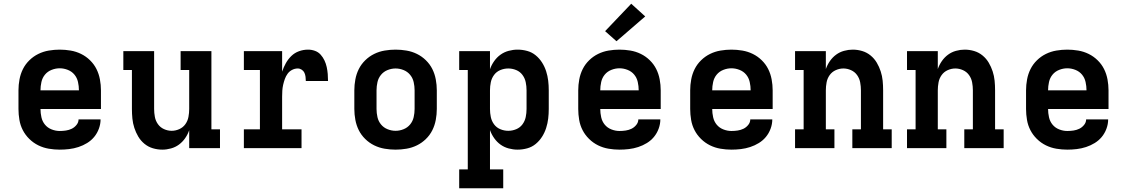

<svg xmlns="http://www.w3.org/2000/svg" viewBox="-20 -794 6040 1029"><path d="M300 8Q271 8 241.5 3Q212 -2 185.5 -15Q159 -28 137.5 -49Q116 -70 102.5 -96Q89 -122 84 -151.5Q79 -181 79 -210V-310Q79 -339 84.5 -368.5Q90 -398 103 -424Q116 -450 137.5 -471Q159 -492 185.5 -505Q212 -518 241.5 -523Q271 -528 300 -528Q329 -528 358.5 -523Q388 -518 414.5 -505Q441 -492 462.5 -471Q484 -450 497 -424Q510 -398 515.5 -368.5Q521 -339 521 -310V-210H197Q197 -188 202 -165.5Q207 -143 221 -126Q235 -109 256.5 -100.5Q278 -92 300 -92Q317 -92 333.5 -94.5Q350 -97 364.5 -104Q379 -111 390 -124.5Q401 -138 401 -154H519Q519 -129 510 -104.5Q501 -80 485 -60.5Q469 -41 447 -27.5Q425 -14 400.5 -6Q376 2 350.5 5Q325 8 300 8ZM197 -310H403Q403 -332 398 -354.5Q393 -377 379 -394Q365 -411 343.5 -419.5Q322 -428 300 -428Q278 -428 256.5 -419.5Q235 -411 221 -394Q207 -377 202 -354.5Q197 -332 197 -310Z M850 8Q824 8 799 0.5Q774 -7 754 -23.5Q734 -40 721 -62Q708 -84 700 -108.5Q692 -133 689.5 -158.5Q687 -184 687 -210V-419H641V-520H806V-210Q806 -189 810 -167.5Q814 -146 826.5 -128.5Q839 -111 859 -102Q879 -93 900 -93Q921 -93 941 -102Q961 -111 973.5 -128.5Q986 -146 990 -167.5Q994 -189 994 -210V-419H948V-520H1113V-101H1159V0H994V-96Q986 -73 972 -53Q958 -33 939 -19Q920 -5 896.5 1.5Q873 8 850 8Z M1287 0V-101H1373V-419H1287V-520H1492V-410Q1500 -434 1512 -455.5Q1524 -477 1541.5 -494Q1559 -511 1582.5 -519.5Q1606 -528 1631 -528Q1650 -528 1668 -521.5Q1686 -515 1698.5 -501Q1711 -487 1719 -470Q1727 -453 1731 -434.5Q1735 -416 1736.5 -397.5Q1738 -379 1738 -360H1619Q1619 -371 1617.5 -382.5Q1616 -394 1611.5 -404Q1607 -414 1597 -420.5Q1587 -427 1576 -427Q1560 -427 1545.5 -419.5Q1531 -412 1521.5 -399Q1512 -386 1506.5 -370.5Q1501 -355 1497.5 -339.5Q1494 -324 1493 -308Q1492 -292 1492 -276V-101H1596V0Z M2100 8Q2071 8 2041.5 3Q2012 -2 1985.5 -15Q1959 -28 1937.5 -49Q1916 -70 1903 -96Q1890 -122 1884.5 -151.5Q1879 -181 1879 -210V-310Q1879 -339 1884.5 -368.5Q1890 -398 1903 -424Q1916 -450 1937.5 -471Q1959 -492 1985.5 -505Q2012 -518 2041.5 -523Q2071 -528 2100 -528Q2129 -528 2158.5 -523Q2188 -518 2214.5 -505Q2241 -492 2262.5 -471Q2284 -450 2297 -424Q2310 -398 2315.5 -368.5Q2321 -339 2321 -310V-210Q2321 -181 2315.5 -151.5Q2310 -122 2297 -96Q2284 -70 2262.5 -49Q2241 -28 2214.5 -15Q2188 -2 2158.5 3Q2129 8 2100 8ZM2100 -93Q2122 -93 2143 -101.5Q2164 -110 2178 -127Q2192 -144 2197 -166Q2202 -188 2202 -210V-310Q2202 -332 2197 -354Q2192 -376 2178 -393Q2164 -410 2143 -418.5Q2122 -427 2100 -427Q2078 -427 2057 -418.5Q2036 -410 2022 -393Q2008 -376 2003 -354Q1998 -332 1998 -310V-210Q1998 -188 2003 -166Q2008 -144 2022 -127Q2036 -110 2057 -101.5Q2078 -93 2100 -93Z M2677 215H2441V114H2487V-419H2441V-520H2606V-423Q2614 -446 2628.5 -466.5Q2643 -487 2662.5 -501Q2682 -515 2706 -521.5Q2730 -528 2754 -528Q2780 -528 2805.5 -521Q2831 -514 2851 -497.5Q2871 -481 2885 -459Q2899 -437 2907 -412Q2915 -387 2918 -361.5Q2921 -336 2921 -310V-210Q2921 -184 2918 -158.5Q2915 -133 2907 -108Q2899 -83 2885 -61Q2871 -39 2851 -22.5Q2831 -6 2805.5 1Q2780 8 2754 8Q2730 8 2706 1.5Q2682 -5 2662.5 -19Q2643 -33 2628.5 -53.5Q2614 -74 2606 -97V114H2677ZM2704 -93Q2726 -93 2746.5 -101.5Q2767 -110 2780 -127.5Q2793 -145 2797.5 -166.5Q2802 -188 2802 -210V-310Q2802 -332 2797.5 -353.5Q2793 -375 2780 -392.5Q2767 -410 2746.5 -418.5Q2726 -427 2704 -427Q2682 -427 2661.5 -418.5Q2641 -410 2628 -392.5Q2615 -375 2610.5 -353.5Q2606 -332 2606 -310V-210Q2606 -188 2610.5 -166.5Q2615 -145 2628 -127.5Q2641 -110 2661.5 -101.5Q2682 -93 2704 -93Z M3300 8Q3271 8 3241.5 3Q3212 -2 3185.5 -15Q3159 -28 3137.5 -49Q3116 -70 3102.5 -96Q3089 -122 3084 -151.5Q3079 -181 3079 -210V-310Q3079 -339 3084.5 -368.5Q3090 -398 3103 -424Q3116 -450 3137.5 -471Q3159 -492 3185.5 -505Q3212 -518 3241.5 -523Q3271 -528 3300 -528Q3329 -528 3358.5 -523Q3388 -518 3414.5 -505Q3441 -492 3462.5 -471Q3484 -450 3497 -424Q3510 -398 3515.5 -368.5Q3521 -339 3521 -310V-210H3197Q3197 -188 3202 -165.5Q3207 -143 3221 -126Q3235 -109 3256.5 -100.5Q3278 -92 3300 -92Q3317 -92 3333.5 -94.5Q3350 -97 3364.5 -104Q3379 -111 3390 -124.5Q3401 -138 3401 -154H3519Q3519 -129 3510 -104.5Q3501 -80 3485 -60.5Q3469 -41 3447 -27.5Q3425 -14 3400.5 -6Q3376 2 3350.5 5Q3325 8 3300 8ZM3197 -310H3403Q3403 -332 3398 -354.5Q3393 -377 3379 -394Q3365 -411 3343.5 -419.5Q3322 -428 3300 -428Q3278 -428 3256.5 -419.5Q3235 -411 3221 -394Q3207 -377 3202 -354.5Q3197 -332 3197 -310ZM3284 -573 3223 -627 3363 -774 3438 -706Z M3900 8Q3871 8 3841.5 3Q3812 -2 3785.5 -15Q3759 -28 3737.5 -49Q3716 -70 3702.5 -96Q3689 -122 3684 -151.5Q3679 -181 3679 -210V-310Q3679 -339 3684.5 -368.5Q3690 -398 3703 -424Q3716 -450 3737.5 -471Q3759 -492 3785.5 -505Q3812 -518 3841.5 -523Q3871 -528 3900 -528Q3929 -528 3958.5 -523Q3988 -518 4014.5 -505Q4041 -492 4062.5 -471Q4084 -450 4097 -424Q4110 -398 4115.5 -368.5Q4121 -339 4121 -310V-210H3797Q3797 -188 3802 -165.5Q3807 -143 3821 -126Q3835 -109 3856.5 -100.5Q3878 -92 3900 -92Q3917 -92 3933.5 -94.5Q3950 -97 3964.5 -104Q3979 -111 3990 -124.5Q4001 -138 4001 -154H4119Q4119 -129 4110 -104.5Q4101 -80 4085 -60.5Q4069 -41 4047 -27.5Q4025 -14 4000.5 -6Q3976 2 3950.5 5Q3925 8 3900 8ZM3797 -310H4003Q4003 -332 3998 -354.5Q3993 -377 3979 -394Q3965 -411 3943.5 -419.5Q3922 -428 3900 -428Q3878 -428 3856.5 -419.5Q3835 -411 3821 -394Q3807 -377 3802 -354.5Q3797 -332 3797 -310Z M4241 0V-101H4287V-419H4241V-520H4406V-424Q4414 -447 4428 -467Q4442 -487 4461 -501Q4480 -515 4503.5 -521.5Q4527 -528 4550 -528Q4576 -528 4601 -520.5Q4626 -513 4646 -496.5Q4666 -480 4679 -458Q4692 -436 4700 -411.5Q4708 -387 4710.5 -361.5Q4713 -336 4713 -310V-101H4759V0H4548V-101H4594V-310Q4594 -331 4590 -352.5Q4586 -374 4573.5 -391.5Q4561 -409 4541 -418Q4521 -427 4500 -427Q4479 -427 4459 -418Q4439 -409 4426.5 -391.5Q4414 -374 4410 -352.5Q4406 -331 4406 -310V-101H4452V0Z M4841 0V-101H4887V-419H4841V-520H5006V-424Q5014 -447 5028 -467Q5042 -487 5061 -501Q5080 -515 5103.5 -521.5Q5127 -528 5150 -528Q5176 -528 5201 -520.5Q5226 -513 5246 -496.5Q5266 -480 5279 -458Q5292 -436 5300 -411.5Q5308 -387 5310.5 -361.5Q5313 -336 5313 -310V-101H5359V0H5148V-101H5194V-310Q5194 -331 5190 -352.5Q5186 -374 5173.5 -391.5Q5161 -409 5141 -418Q5121 -427 5100 -427Q5079 -427 5059 -418Q5039 -409 5026.5 -391.5Q5014 -374 5010 -352.5Q5006 -331 5006 -310V-101H5052V0Z M5700 8Q5671 8 5641.5 3Q5612 -2 5585.5 -15Q5559 -28 5537.5 -49Q5516 -70 5502.5 -96Q5489 -122 5484 -151.5Q5479 -181 5479 -210V-310Q5479 -339 5484.5 -368.5Q5490 -398 5503 -424Q5516 -450 5537.5 -471Q5559 -492 5585.5 -505Q5612 -518 5641.5 -523Q5671 -528 5700 -528Q5729 -528 5758.5 -523Q5788 -518 5814.5 -505Q5841 -492 5862.5 -471Q5884 -450 5897 -424Q5910 -398 5915.5 -368.5Q5921 -339 5921 -310V-210H5597Q5597 -188 5602 -165.5Q5607 -143 5621 -126Q5635 -109 5656.5 -100.5Q5678 -92 5700 -92Q5717 -92 5733.5 -94.5Q5750 -97 5764.5 -104Q5779 -111 5790 -124.5Q5801 -138 5801 -154H5919Q5919 -129 5910 -104.5Q5901 -80 5885 -60.5Q5869 -41 5847 -27.5Q5825 -14 5800.5 -6Q5776 2 5750.5 5Q5725 8 5700 8ZM5597 -310H5803Q5803 -332 5798 -354.5Q5793 -377 5779 -394Q5765 -411 5743.5 -419.5Q5722 -428 5700 -428Q5678 -428 5656.5 -419.5Q5635 -411 5621 -394Q5607 -377 5602 -354.5Q5597 -332 5597 -310Z"/></svg>

Font: Iosevka HT Extended
Style: Bold
Weight: 700
Width: 7
Monospace: yes
Designer: Belleve Invis
Foundry: Belleve Invis
Version: Version 32.3.0; ttfautohint (v1.8.4)